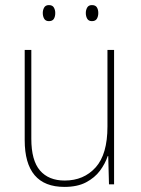

<svg xmlns="http://www.w3.org/2000/svg" viewBox="-20 -724 553 754"><path d="M428 -528V0H408L405 -111H403Q393 -81 372.5 -53.5Q352 -26 318 -8Q284 10 233 10Q77 10 77 -174V-528H103V-179Q103 -94 137 -54.5Q171 -15 234 -15Q309 -15 355.5 -66.5Q402 -118 402 -227V-528ZM148 -673Q148 -685 153.5 -694.5Q159 -704 172 -704Q186 -704 191.5 -694.5Q197 -685 197 -673Q197 -659 191.5 -650Q186 -641 172 -641Q159 -641 153.5 -650.5Q148 -660 148 -673ZM317 -673Q317 -685 322.5 -694.5Q328 -704 341 -704Q355 -704 360.5 -695Q366 -686 366 -673Q366 -660 360.5 -650.5Q355 -641 341 -641Q328 -641 322.5 -650.5Q317 -660 317 -673Z"/></svg>

Font: Noto Sans Tamil SemiCondensed Thin
Style: Regular
Weight: 100
Width: 4
Designer: Jelle Bosma - Monotype Design Team
Foundry: Monotype Imaging Inc.
Version: Version 2.004; ttfautohint (v1.8.4.7-5d5b)